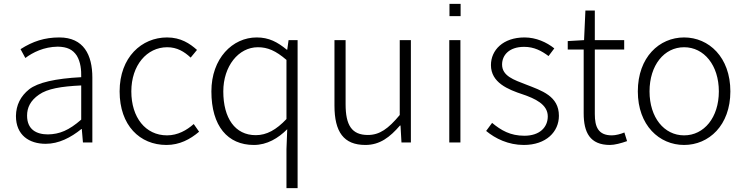

<svg xmlns="http://www.w3.org/2000/svg" viewBox="-20 -742 3880 1000"><path d="M218 7C286 7 348 -25 404 -70H406L412 0H461V-338C461 -456 416 -547 289 -547C213 -547 151 -527 87 -486L112 -440C151 -469 208 -498 281 -499C330 -498 359 -484 380 -452C400 -419 404 -377 403 -340C268 -333 177 -312 132 -277C87 -241 64 -195 63 -138C63 -38 132 7 218 7ZM230 -42C170 -42 121 -67 121 -140C121 -181 138 -218 183 -249C227 -280 298 -292 403 -297V-119C339 -63 290 -43 230 -42Z M847 13C915 13 970 -16 1017 -56L989 -96C953 -64 906 -37 850 -37C738 -37 664 -130 664 -266C664 -402 745 -496 851 -496C902 -496 940 -473 973 -442L1006 -482C969 -515 922 -547 850 -547C718 -547 603 -444 603 -266C603 -89 708 13 847 13Z M1472 238H1530V-533H1483L1476 -483H1474C1425 -523 1381 -547 1317 -547C1191 -547 1081 -438 1081 -266C1081 -85 1166 13 1302 13C1371 13 1429 -22 1476 -69L1472 35ZM1312 -38C1204 -38 1143 -127 1143 -266C1143 -397 1222 -496 1323 -496C1374 -496 1416 -478 1472 -430V-122C1419 -66 1369 -38 1312 -38Z M1883 13C1959 13 2011 -28 2063 -88H2066L2071 0H2120V-533H2062V-143C2002 -71 1957 -39 1896 -39C1812 -39 1780 -90 1780 -199V-533H1722V-192C1722 -55 1770 13 1883 13Z M2321 -658H2379V-722H2321ZM2320 0H2378V-533H2320Z M2708 13C2825 13 2891 -56 2891 -139C2891 -242 2801 -270 2719 -302C2657 -326 2595 -346 2595 -406C2595 -454 2631 -498 2710 -498C2762 -498 2801 -477 2837 -450L2867 -490C2827 -522 2772 -547 2712 -547C2600 -547 2537 -481 2537 -403C2537 -312 2625 -276 2704 -250C2765 -229 2833 -199 2833 -136C2833 -80 2792 -35 2711 -35C2638 -35 2590 -63 2543 -102L2512 -60C2560 -20 2628 13 2708 13Z M3157 13C3181 13 3215 4 3246 -7L3232 -52C3213 -44 3187 -37 3167 -37C3096 -37 3078 -81 3078 -148V-484H3231V-533H3078V-687H3029L3022 -533L2937 -528V-484H3020V-152C3020 -53 3052 13 3157 13Z M3543 13C3672 13 3784 -89 3784 -266C3784 -444 3672 -547 3543 -547C3414 -547 3302 -444 3302 -266C3302 -89 3414 13 3543 13ZM3543 -37C3439 -37 3363 -130 3363 -266C3363 -402 3439 -496 3543 -496C3647 -496 3724 -402 3724 -266C3724 -130 3647 -37 3543 -37Z"/></svg>

Font: Spoqa Han Sans Neo Light
Style: Regular
Weight: 300
Designer: [Spoqa Han Sans Neo] Dong-huui Kim  Younghwa Kang  Yujin Lee  [Noto Sans] Ryoko NISHIZUKA  (kana & ideographs); Paul D. 
Foundry: Spoqa (http://www.spoqa-han-sans.com)
Version: Version 1.000